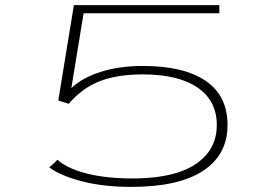

<svg xmlns="http://www.w3.org/2000/svg" viewBox="-20 -720 1090 751"><path d="M494 11Q384 11 300.5 -10.8Q217 -32.5 173 -65L205 -95Q245.5 -59.5 321.2 -40.8Q397 -22 499 -22Q599 -22 671.5 -44Q744 -66 786 -113.5Q828 -161 828 -231Q828 -326.5 752.2 -377.8Q676.5 -429 539 -429Q437.5 -429 368.8 -401.8Q300 -374.5 249 -314L208 -327L269 -700H838V-668H307L259 -375Q299 -414.5 372 -438.2Q445 -462 539 -462Q699 -462 784.5 -403.8Q870 -345.5 870 -231Q870 -114.5 774.2 -51.8Q678.5 11 494 11Z"/></svg>

Font: League Mono Extended Thin
Style: Regular
Weight: 100
Width: 9
Designer: Tyler Finck
Foundry: The League of Moveable Type / Tyler Finck
Version: Version 2.210